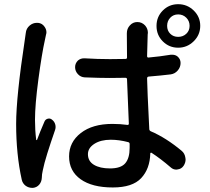

<svg xmlns="http://www.w3.org/2000/svg" viewBox="-20 -869 1021 935"><path d="M105.5 -708Q107.4 -730.5 125 -745.1Q140.6 -757.8 159.2 -757.8Q162.1 -757.8 165 -757.8Q185.5 -755.9 197.3 -738.3Q206.1 -725.6 206.1 -711.9Q206.1 -706.1 204.1 -700.2Q201.2 -685.5 199.2 -676.8Q183.6 -607.4 167 -482.9Q150.4 -358.4 150.4 -285.2Q150.4 -235.4 156.2 -188.5Q157.2 -186.5 158.2 -186.5Q159.2 -186.5 160.2 -187.5Q173.8 -224.6 196.3 -276.4Q201.2 -288.1 212.9 -291Q224.6 -293.9 233.4 -286.1Q245.1 -277.3 249 -263.2Q252.9 -249 248 -235.4Q226.6 -173.8 210.4 -122.1Q194.3 -70.3 188.5 -40Q183.6 -19.5 183.6 -2.9Q182.6 16.6 170.9 30.3Q159.2 43.9 140.6 45.9Q138.7 45.9 136.7 45.9Q120.1 45.9 105.5 36.1Q89.8 24.4 85.9 5.9Q58.6 -117.2 58.6 -265.6Q58.6 -397.5 101.6 -680.7Q103.5 -693.4 105.5 -708ZM611.3 -148.4V-168Q611.3 -174.8 604.5 -176.8Q559.6 -188.5 519.5 -188.5Q470.7 -188.5 439.5 -168.5Q408.2 -148.4 408.2 -118.2Q408.2 -84 437.5 -66.4Q466.8 -48.8 515.6 -48.8Q568.4 -48.8 589.8 -73.7Q611.3 -98.6 611.3 -148.4ZM811.5 -602.5Q815.4 -602.5 819.3 -602.5Q834 -602.5 844.7 -593.8Q859.4 -581.1 859.4 -562.5Q859.4 -542 845.7 -525.9Q832 -509.8 811.5 -506.8Q763.7 -501 704.1 -496.1Q696.3 -495.1 696.3 -487.3Q697.3 -447.3 699.2 -402.8Q701.2 -358.4 703.6 -310.5Q706.1 -262.7 707 -239.3Q708 -232.4 714.8 -229.5Q788.1 -198.2 864.3 -134.8Q879.9 -122.1 882.8 -100.6Q883.8 -96.7 883.8 -92.8Q883.8 -76.2 874 -61.5Q863.3 -45.9 844.7 -43.9Q841.8 -43 838.9 -43Q823.2 -43 811.5 -53.7Q761.7 -96.7 717.8 -125Q715.8 -126 713.9 -125Q711.9 -124 711.9 -122.1Q710 -46.9 667.5 -1.5Q625 43.9 529.3 43.9Q428.7 43.9 372.6 3.9Q316.4 -36.1 316.4 -107.4Q316.4 -176.8 373.5 -221.2Q430.7 -265.6 527.3 -265.6Q566.4 -265.6 600.6 -260.7Q607.4 -259.8 607.4 -267.6Q600.6 -424.8 598.6 -482.4Q598.6 -490.2 590.8 -490.2Q565.4 -489.3 514.6 -489.3Q465.8 -489.3 392.6 -492.2Q373 -493.2 359.4 -507.8Q345.7 -522.5 345.7 -542Q345.7 -560.5 359.4 -574.2Q372.1 -585 388.7 -585Q390.6 -585 392.6 -585Q455.1 -581.1 515.6 -581.1Q565.4 -581.1 590.8 -582Q598.6 -582 598.6 -588.9Q598.6 -615.2 598.1 -652.3Q597.7 -689.5 597.7 -699.2V-707Q597.7 -729.5 612.3 -745.1Q627 -761.7 648.9 -761.7Q670.9 -761.7 686.5 -745.1Q700.2 -729.5 700.2 -709Q700.2 -708 699.2 -701.2Q698.2 -671.9 696.3 -595.7Q696.3 -587.9 704.1 -588.9Q758.8 -593.8 811.5 -602.5ZM847.7 -689.5Q871.1 -689.5 887.2 -704.6Q903.3 -719.7 903.3 -743.2Q903.3 -766.6 887.2 -782.7Q871.1 -798.8 847.7 -798.8Q824.2 -798.8 809.1 -782.7Q793.9 -766.6 793.9 -743.2Q793.9 -719.7 809.1 -704.6Q824.2 -689.5 847.7 -689.5ZM772.9 -817.9Q803.7 -848.6 847.7 -848.6Q891.6 -848.6 923.3 -817.9Q955.1 -787.1 955.1 -743.2Q955.1 -699.2 923.3 -668Q891.6 -636.7 847.7 -636.7Q803.7 -636.7 772.9 -667.5Q742.2 -698.2 742.2 -742.7Q742.2 -787.1 772.9 -817.9Z"/></svg>

Font: Gen Jyuu Gothic P Medium
Style: Regular
Weight: 500
Designer: [Source Han Sans]
Ryoko NISHIZUKA  (kana & ideographs); Paul D. Hunt (Latin, Greek & Cyrillic); Wenlong ZHANG  (bopomofo
Version: Version 1.002.20150607